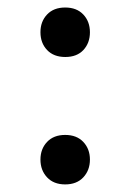

<svg xmlns="http://www.w3.org/2000/svg" viewBox="-20 -615 343 506"><path d="M217 -530Q217 -501.8 199.9 -483.3Q182.7 -464.8 152.1 -464.8Q121.4 -464.8 104 -483.3Q86.6 -501.7 86.6 -530.2Q86.6 -558.2 104 -576.7Q121.4 -595.2 151.8 -595.2Q182.2 -595.2 199.6 -576.7Q217 -558.2 217 -530ZM217 -194.4Q217 -166.4 199.6 -147.7Q182.2 -129 151.8 -129Q121.4 -129 104 -147.7Q86.6 -166.4 86.6 -194.4Q86.6 -222.4 104 -240.9Q121.4 -259.4 151.8 -259.4Q182.2 -259.4 199.6 -240.9Q217 -222.4 217 -194.4Z"/></svg>

Font: SUIT Variable
Style: Regular
Weight: 400
Designer: Sunn Youn; Korean Glyphs from Source Han Sans (Sandoll Communications; Soo-young Jang, Joo-yeon Kang)
Foundry: Sunn
Version: Version 1.150;FEAKit 1.0